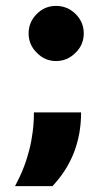

<svg xmlns="http://www.w3.org/2000/svg" viewBox="-20 -517 374 651"><path d="M95 -136Q95 -70 79 -7.5Q63 55 31 114H158Q255 11 255 -136ZM170 -310Q208 -310 236 -338Q264 -365 264 -404Q264 -442 236 -470Q208 -497 170 -497Q132 -497 105 -470Q77 -442 77 -404Q77 -365 105 -338Q132 -310 170 -310Z"/></svg>

Font: Unageo
Style: ExtraBold
Weight: 800
Designer: Richard Sepsi
Foundry: Richard Sepsi
Version: Version 2.000